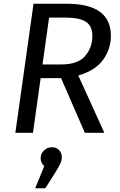

<svg xmlns="http://www.w3.org/2000/svg" viewBox="-20 -709 639 1025"><path d="M398 -306 537 0H433L306 -292H197L156 0H62L159 -689H336Q572 -689 572 -518Q572 -448 530.5 -390Q489 -332 398 -306ZM207 -365H308Q396 -365 434.5 -410Q473 -455 473 -517Q473 -570 439 -592.5Q405 -615 331 -615H242ZM310 129Q310 146 302.5 163Q295 180 274 214L222 296H168L216 178Q197 159 197 136Q197 111 215 94Q233 77 258 77Q282 77 296 93Q310 109 310 129Z"/></svg>

Font: FiraGO
Style: Italic
Weight: 400
Italic angle: -8°
Designer: bBox Type GmbH
Foundry: bBox Type GmbH
Version: Version 1.001